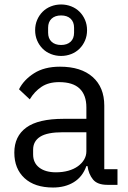

<svg xmlns="http://www.w3.org/2000/svg" viewBox="-20 -826 574 858"><path d="M44 0ZM460 0Q415 0 395.5 -24Q376 -48 371 -84H366Q349 -36 310 -12Q271 12 217 12Q135 12 89.5 -30Q44 -72 44 -144Q44 -217 97.5 -256Q151 -295 264 -295H366V-346Q366 -401 336 -430Q306 -459 244 -459Q197 -459 165.5 -438Q134 -417 113 -382L65 -427Q86 -469 132 -498.5Q178 -528 248 -528Q342 -528 394 -482Q446 -436 446 -354V-70H505V0ZM230 -56Q260 -56 285 -63Q310 -70 328 -83Q346 -96 356 -113Q366 -130 366 -150V-235H260Q191 -235 159.5 -215Q128 -195 128 -157V-136Q128 -98 155.5 -77Q183 -56 230 -56ZM253 -576Q229 -576 207.5 -584.5Q186 -593 170.5 -608.5Q155 -624 146 -645Q137 -666 137 -691Q137 -716 146 -737Q155 -758 170.5 -773.5Q186 -789 207.5 -797.5Q229 -806 253 -806Q277 -806 298.5 -797.5Q320 -789 335.5 -773.5Q351 -758 360 -737Q369 -716 369 -691Q369 -666 360 -645Q351 -624 335.5 -608.5Q320 -593 298.5 -584.5Q277 -576 253 -576ZM253 -625Q280 -625 295.5 -639.5Q311 -654 311 -680V-702Q311 -728 295.5 -742.5Q280 -757 253 -757Q226 -757 210.5 -742.5Q195 -728 195 -702V-680Q195 -654 210.5 -639.5Q226 -625 253 -625Z"/></svg>

Font: Aneliza
Style: Regular
Weight: 400
Designer: Mike Abbink, Paul van der Laan, Pieter van Rosmalen
Foundry: Bold Monday
Version: Version 3.001;September 8, 2019;FontCreator 11.5.0.2425 64-b